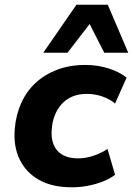

<svg xmlns="http://www.w3.org/2000/svg" viewBox="-20 -785 565 816"><path d="M285 11Q201 11 145 -21Q89 -53 62.5 -109.5Q36 -166 43 -240Q48 -297 70 -346.5Q92 -396 130.5 -432Q169 -468 222.5 -488.5Q276 -509 343 -509Q395 -509 442 -494Q489 -479 518 -455L469 -345Q447 -364 415 -375Q383 -386 350 -386Q314 -386 287 -374.5Q260 -363 241.5 -342Q223 -321 212.5 -294Q202 -267 200 -235Q195 -178 223.5 -145Q252 -112 313 -112Q344 -112 377 -123Q410 -134 437 -152L469 -42Q448 -26 418 -14Q388 -2 354 4.5Q320 11 285 11ZM164 -561 305 -765H438L525 -561H423L361 -683L267 -561Z"/></svg>

Font: Nunito Sans 9pt ExtraBold
Style: Italic
Weight: 800
Italic angle: -9°
Version: Version 3.101;gftools[0.9.27]